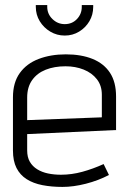

<svg xmlns="http://www.w3.org/2000/svg" viewBox="-20 -724 507 756"><path d="M87 -132V-196L437 -212V-344Q437 -401 413 -437.5Q389 -474 344.5 -492Q300 -510 239 -510Q180 -510 132.5 -492Q85 -474 58 -436.5Q31 -399 31 -341V-132Q31 -90 45 -62.5Q59 -35 85 -18.5Q111 -2 147 5Q183 12 226 12Q269 12 318 -0.5Q367 -13 409 -35L388 -78Q346 -59 304 -47.5Q262 -36 220 -36Q193 -36 169 -41Q145 -46 126.5 -57.5Q108 -69 97.5 -87Q87 -105 87 -132ZM381 -351V-262L87 -251V-340Q87 -381 106.5 -408.5Q126 -436 160 -449.5Q194 -463 238 -463Q277 -463 309.5 -450Q342 -437 361.5 -412Q381 -387 381 -351ZM347 -704H302V-697Q302 -669 283 -649Q264 -629 235 -629Q207 -629 186.5 -649Q166 -669 166 -697V-704H121V-697Q121 -666 136.5 -640.5Q152 -615 178 -599.5Q204 -584 235 -584Q266 -584 291.5 -599.5Q317 -615 332 -640.5Q347 -666 347 -697Z"/></svg>

Font: AdventPro_ExpandedRegular
Style: ExpandedRegular
Weight: 400
Width: 7
Designer: VivaRado, Andreas Kalpakidis
Foundry: VivaRado, Andreas Kalpakidis
Version: Version 3.000